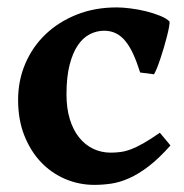

<svg xmlns="http://www.w3.org/2000/svg" viewBox="-20 -489 501 523"><path d="M444.3 -92.8Q412.6 -57.1 384.8 -35.9Q356.9 -14.6 331.5 -3.4Q306.2 7.8 283 11.2Q259.8 14.6 236.8 14.6Q195.8 14.6 158.2 -1.2Q120.6 -17.1 92 -46.9Q63.5 -76.7 46.4 -119.6Q29.3 -162.6 29.3 -216.8Q29.3 -269.5 48.8 -315.4Q68.4 -361.3 103.8 -395.3Q139.2 -429.2 188.5 -449Q237.8 -468.8 297.9 -468.8Q314 -468.8 335.4 -466.1Q356.9 -463.4 377.7 -458.3Q398.4 -453.1 416 -446Q433.6 -439 441.9 -430.2Q442.4 -426.3 440.4 -415.3Q438.5 -404.3 434.8 -389.9Q431.2 -375.5 426.3 -359.1Q421.4 -342.8 416.5 -328.1Q411.6 -313.5 407 -302.2Q402.3 -291 399.4 -286.6L361.8 -291.5Q352.5 -320.8 342.8 -342Q333 -363.3 321.3 -377.4Q309.6 -391.6 295.4 -398.4Q281.2 -405.3 263.7 -405.3Q243.7 -405.3 225.1 -396Q206.5 -386.7 192.4 -366.2Q178.2 -345.7 169.7 -312.7Q161.1 -279.8 161.1 -231.9Q161.1 -193.8 170.2 -164.3Q179.2 -134.8 195.6 -114.5Q211.9 -94.2 233.9 -83.7Q255.9 -73.2 281.7 -73.2Q295.4 -73.2 308.6 -75Q321.8 -76.7 337.2 -82.5Q352.5 -88.4 371.3 -99.1Q390.1 -109.9 415.5 -127.4Z"/></svg>

Font: Gentium Book Basic
Style: Bold
Weight: 700
Designer: J. Victor Gaultney and Annie Olsen
Foundry: SIL International
Version: Version 1.102; 2013; Maintenance release